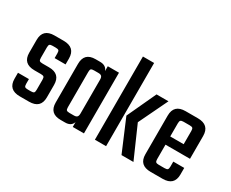

<svg xmlns="http://www.w3.org/2000/svg" viewBox="-100 -1003 1606 1337"><g transform="rotate(30 702.5 -334.5)"><path d="M207 -98V-179Q207 -197 201 -202.5Q195 -208 177 -208H126Q33 -208 33 -296V-399Q33 -488 126 -488H199Q293 -488 293 -399V-352H205V-390Q205 -408 199 -413.5Q193 -419 175 -419H151Q133 -419 127 -413.5Q121 -408 121 -390V-306Q121 -288 127 -282.5Q133 -277 151 -277H203Q295 -277 295 -188V-88Q295 0 202 0H128Q35 0 35 -88V-136H123V-98Q123 -80 129 -74.5Q135 -69 153 -69H177Q195 -69 201 -74.5Q207 -80 207 -98Z M554 -488H644V0H554V-39Q541 0 492 0H456Q366 0 366 -88V-399Q366 -488 456 -488H492Q541 -488 554 -449ZM486 -73H521Q539 -73 546.5 -81Q554 -89 554 -108V-380Q554 -399 546.5 -407Q539 -415 521 -415H486Q468 -415 462 -409.5Q456 -404 456 -386V-102Q456 -84 462 -78.5Q468 -73 486 -73Z M1042 -488 930 -255 1042 0H946L838 -255L946 -488ZM732 0V-669H822V0Z M1180 -488H1278Q1372 -488 1372 -399V-216H1175V-100Q1175 -83 1181 -77Q1187 -71 1205 -71H1251Q1269 -71 1275 -77Q1281 -83 1281 -101V-141H1369V-88Q1369 0 1276 0H1180Q1087 0 1087 -88V-399Q1087 -488 1180 -488ZM1175 -282H1283V-388Q1283 -405 1277.5 -411Q1272 -417 1254 -417H1205Q1187 -417 1181 -411Q1175 -405 1175 -388Z"/></g></svg>

Font: Teko Regular
Style: Regular
Weight: 400
Designer: Manushi Parikh, Jonny Pinhorn
Foundry: Indian Type Foundry
Version: Version 1.105;PS 1.0;hotconv 1.0.78;makeotf.lib2.5.61930; tt